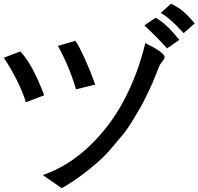

<svg xmlns="http://www.w3.org/2000/svg" viewBox="-20 -878 1042 1008"><path d="M1002 -755 944 -704Q873 -783 824 -810L877 -858Q937 -835 1002 -755ZM922 -669 857 -624Q815 -672 738 -745L797 -785Q853 -754 913 -678ZM480 -434 379 -409Q344 -529 284 -637L376 -664Q423 -590 480 -434ZM205 41Q340 -6 450.5 -112Q561 -218 632.5 -354.5Q704 -491 743 -652Q844 -602 844 -578Q844 -568 825 -546L817 -533Q816 -530 800.5 -491.5Q785 -453 778.5 -438Q772 -423 751.5 -380.5Q731 -338 717 -313.5Q703 -289 676.5 -245.5Q650 -202 626 -172.5Q602 -143 567 -102Q532 -61 496.5 -29.5Q461 2 415.5 36.5Q370 71 321 100Q313 105 304 110ZM212 -378 116 -341Q83 -448 0 -575L87 -608Q151 -540 212 -378Z"/></svg>

Font: cwTeXHei
Style: Medium
Weight: 500
Version: Version 1.17